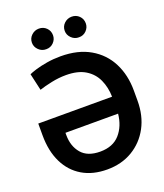

<svg xmlns="http://www.w3.org/2000/svg" viewBox="-168 -1051 1000 1172"><g transform="rotate(-20 331.5 -465.5)"><path d="M291.5 -737.3Q404.3 -737.3 482.4 -692.1Q560.5 -647 600.8 -567.9Q641.1 -488.8 641.1 -387.2V-321.8Q641.1 -224.6 601.1 -149.9Q561 -75.2 489.7 -32.7Q418.5 9.8 325.2 9.8Q231.4 9.8 164.1 -30.3Q96.7 -70.3 60.3 -144.8Q23.9 -219.2 23.9 -322.3V-397.9H503.4Q502 -459.5 479.2 -509.5Q456.5 -559.6 408.4 -588.9Q360.4 -618.2 283.2 -618.2Q236.3 -618.2 188.7 -608.2Q141.1 -598.1 107.4 -586.9L82.5 -696.8Q97.2 -704.1 128.7 -713.6Q160.2 -723.1 202.4 -730.2Q244.6 -737.3 291.5 -737.3ZM321.8 -107.4Q404.8 -107.4 449.7 -158.4Q494.6 -209.5 502.4 -288.1H160.6V-273.4Q160.6 -201.2 200.2 -154.3Q239.7 -107.4 321.8 -107.4ZM225.1 -807.6Q197.3 -807.1 176.8 -827.1Q156.2 -847.2 156.2 -874Q156.2 -902.8 176.8 -922.1Q197.3 -941.4 225.1 -941.4Q253.9 -941.4 273.4 -922.1Q293 -902.8 293 -874Q293 -847.2 273.4 -827.1Q253.9 -807.1 225.1 -807.6ZM438 -807.6Q410.2 -807.1 389.6 -827.1Q369.1 -847.2 369.1 -874Q369.1 -902.8 389.6 -922.1Q410.2 -941.4 438 -941.4Q466.8 -941.4 486.3 -922.1Q505.9 -902.8 505.9 -874Q505.9 -847.2 486.3 -827.1Q466.8 -807.1 438 -807.6Z"/></g></svg>

Font: Inter Tight SemiBold
Style: Regular
Weight: 600
Designer: Rasmus Andersson
Foundry: rsms
Version: Version 3.004; ttfautohint (v1.8.4.7-5d5b)